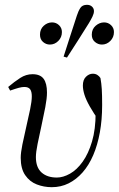

<svg xmlns="http://www.w3.org/2000/svg" viewBox="-20 -765 493 797"><path d="M195 12Q162 12 132.5 0.5Q103 -11 84.5 -38Q66 -65 66 -110Q66 -131 73 -165.5Q80 -200 89 -238.5Q98 -277 105 -311Q112 -345 112 -365Q112 -385 105 -394.5Q98 -404 81 -404Q71 -404 58 -400.5Q45 -397 22 -389L14 -404Q40 -426 64 -441.5Q88 -457 115 -457Q147 -457 161 -438Q175 -419 175 -381Q175 -357 168 -320Q161 -283 152 -242.5Q143 -202 136 -167.5Q129 -133 129 -113Q129 -70 152.5 -49Q176 -28 216 -28Q242 -28 270.5 -44Q299 -60 323 -93.5Q347 -127 362 -177.5Q377 -228 377 -297Q377 -305 376.5 -320Q376 -335 374 -356L386 -322L394 -259Q368 -296 352.5 -323.5Q337 -351 330.5 -372Q324 -393 324 -410Q324 -434 337 -446.5Q350 -459 365 -459Q376 -459 384 -454Q392 -449 397 -441Q401 -419 402.5 -395Q404 -371 404 -329Q404 -268 394.5 -215.5Q385 -163 367 -121Q349 -79 323 -49.5Q297 -20 265 -4Q233 12 195 12ZM187 -580Q171 -580 158.5 -591Q146 -602 146 -621Q146 -644 161.5 -658Q177 -672 196 -672Q213 -672 225 -660.5Q237 -649 237 -632Q237 -610 222 -595Q207 -580 187 -580ZM258 -526 244 -530Q258 -573 271.5 -615.5Q285 -658 299 -700Q305 -719 313.5 -732Q322 -745 341 -745Q354 -745 362 -737.5Q370 -730 370 -719Q370 -709 364 -696.5Q358 -684 349 -669Q327 -633 304 -597.5Q281 -562 258 -526ZM403 -580Q387 -580 374 -591Q361 -602 361 -621Q361 -644 377 -658Q393 -672 412 -672Q429 -672 441 -660.5Q453 -649 453 -632Q453 -610 438 -595Q423 -580 403 -580Z"/></svg>

Font: Source Serif 4 60pt
Style: Italic
Weight: 400
Italic angle: -12°
Version: Version 4.004;hotconv 1.0.116;makeotfexe 2.5.65601